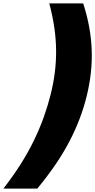

<svg xmlns="http://www.w3.org/2000/svg" viewBox="-127 -927 564 1138"><path d="M387 -358Q370 -289 344.5 -222Q319 -155 284 -88Q249 -21 202 48Q155 117 94 191H-107Q-48 115 -3 43.5Q42 -28 75.5 -97.5Q109 -167 133 -234.5Q157 -302 174 -370Q190 -435 198 -498.5Q206 -562 205.5 -628Q205 -694 195 -763Q185 -832 165 -907H366Q389 -836 401.5 -767.5Q414 -699 416.5 -631.5Q419 -564 411.5 -496Q404 -428 387 -358Z"/></svg>

Font: TypoPRO Sinkin Sans
Style: 900 X Black Italic
Weight: 950
Italic angle: -112°
Designer: Keith Bates
Foundry: K-Type
Version: Sinkin Sans (version 1.0)  by Keith Bates   •   © 2014   www